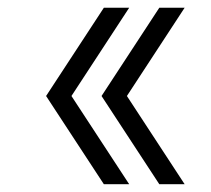

<svg xmlns="http://www.w3.org/2000/svg" viewBox="-20 -515 540 492"><path d="M388.2 -495.1H453.1L305.2 -269L453.1 -43H388.2L240.2 -269ZM246.1 -495.1H311L163.1 -269L311 -43H246.1L98.1 -269Z"/></svg>

Font: BIZ UDGothic
Style: Regular
Weight: 400
Monospace: yes
Designer: TypeBank Co., Ltd.
Foundry: Morisawa Inc.
Version: Version 1.05